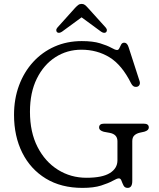

<svg xmlns="http://www.w3.org/2000/svg" viewBox="-20 -920 792 958"><path d="M640 -17Q640 17.5 617 17.5Q602.5 17.5 596.5 5.8Q590.5 -6 586.2 -18Q582 -30 573 -30Q564 -30 542.8 -18Q521.5 -6 484.5 5.8Q447.5 17.5 391.5 17.5Q285 17.5 208.5 -29.2Q132 -76 91 -158.2Q50 -240.5 50 -347Q50 -426.5 75 -493.8Q100 -561 145.5 -610.8Q191 -660.5 252.8 -687.8Q314.5 -715 388 -715Q443.5 -715 479.2 -704Q515 -693 535 -681.8Q555 -670.5 564 -670.5Q571.5 -670.5 575.5 -679.5Q579.5 -688.5 584.5 -697.8Q589.5 -707 600 -707Q614.5 -707 621.5 -685L677 -513.5Q680 -503 675 -495Q670 -487 659.5 -486.5Q644 -485 634.5 -503.5Q588.5 -596 526.5 -634Q464.5 -672 386 -672Q314.5 -672 256.2 -634.5Q198 -597 163.8 -527.8Q129.5 -458.5 129.5 -362.5Q129.5 -260.5 167.2 -186.8Q205 -113 269 -73Q333 -33 411.5 -33Q490.5 -33 528.2 -56.5Q566 -80 566 -120V-215.5Q566 -249.5 528 -257L498 -262.5Q474.5 -269 474.5 -284Q474.5 -303 499.5 -303H697Q722.5 -303 722.5 -284Q722.5 -269.5 700.5 -263L678 -258Q660.5 -254 650.2 -244.2Q640 -234.5 640 -215.5ZM289.5 -762Q274.5 -752 265 -759Q261 -762.5 260.8 -769Q260.5 -775.5 266.5 -782.5L355 -881Q363.5 -890 370.5 -895.2Q377.5 -900.5 387.5 -900.5Q397 -900.5 403.8 -895.2Q410.5 -890 418.5 -881L507.5 -782.5Q513.5 -775.5 513.2 -769Q513 -762.5 509 -759Q499.5 -752 484.5 -762L387 -833.5Z"/></svg>

Font: Fraunces 9pt SuperSoft Light
Style: Regular
Weight: 300
Version: Version 1.000;[b76b70a41]